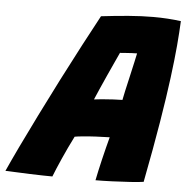

<svg xmlns="http://www.w3.org/2000/svg" viewBox="-106 -717 752 774"><g transform="rotate(5 270.0 -330.0)"><path d="M134 7.5Q121 7.5 96.5 7Q72 6.5 43.2 5.5Q14.5 4.5 -12 3.2Q-38.5 2 -56.5 1.5Q-39 -37.5 -9.8 -98.8Q19.5 -160 55.8 -233.2Q92 -306.5 131 -382.8Q170 -459 206.8 -529Q243.5 -599 273 -653Q332 -660 384.5 -664.2Q437 -668.5 484 -668.5Q541 -668.5 595.5 -661.5Q593.5 -617.5 588.8 -562Q584 -506.5 574.2 -430.2Q564.5 -354 547.2 -249.2Q530 -144.5 502.5 -3Q483.5 0 448.5 2.2Q413.5 4.5 375.5 6Q337.5 7.5 308.5 7.5Q315.5 -28 327.2 -77.5Q339 -127 350.5 -170Q324 -169.5 295 -168Q266 -166.5 242.8 -164.2Q219.5 -162 209.5 -160Q186 -113.5 165.5 -67.2Q145 -21 134 7.5ZM274 -316.5Q283.5 -318 305.8 -320Q328 -322 351.5 -323.2Q375 -324.5 388.5 -324.5Q390 -334 396.2 -361.5Q402.5 -389 410 -422Q417.5 -455 423.5 -481.8Q429.5 -508.5 431 -516.5Q423.5 -516.5 409.2 -515.8Q395 -515 381 -514Q367 -513 362 -512.5Q355 -497 343 -471.2Q331 -445.5 317.8 -416Q304.5 -386.5 292.8 -360Q281 -333.5 274 -316.5Z"/></g></svg>

Font: Grandstander ExtraBold
Style: Italic
Weight: 800
Italic angle: -15°
Designer: Tyler Finck
Foundry: Etcetera Type Co
Version: Version 1.200; ttfautohint (v1.8.3)